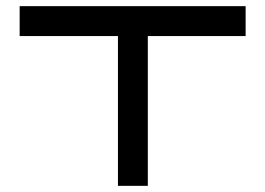

<svg xmlns="http://www.w3.org/2000/svg" viewBox="-20 -604 862 624"><path d="M778.3 -584V-486.8H460.4V0H363.3V-486.8H43.9V-584Z"/></svg>

Font: Michroma+
Style: Regular
Weight: 400
Designer: beogot
Foundry: beogot
Version: Version